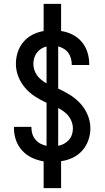

<svg xmlns="http://www.w3.org/2000/svg" viewBox="-20 -863 540 990"><path d="M205 107V-31Q174 -36 145 -49.5Q116 -63 94.5 -86.5Q73 -110 62.5 -140Q52 -170 52 -202V-209H142V-205Q142 -188 147 -172Q152 -156 163 -143Q174 -130 189 -122Q204 -114 220 -111V-333Q189 -347 160.5 -365.5Q132 -384 109.5 -410Q87 -436 74.5 -468Q62 -500 62 -534Q62 -565 71.5 -594Q81 -623 100.5 -646.5Q120 -670 147.5 -684Q175 -698 205 -703V-843H295V-703Q325 -699 353 -685Q381 -671 401 -647.5Q421 -624 430.5 -594.5Q440 -565 440 -535V-528H350V-532Q350 -547 345.5 -562.5Q341 -578 332 -590.5Q323 -603 309 -611.5Q295 -620 280 -624V-406Q312 -392 342 -373Q372 -354 395.5 -328Q419 -302 432.5 -269Q446 -236 446 -201Q446 -170 435.5 -140Q425 -110 404 -86.5Q383 -63 354.5 -49.5Q326 -36 295 -32V107ZM220 -433V-623Q205 -620 192 -611.5Q179 -603 170 -591Q161 -579 156.5 -564Q152 -549 152 -534Q152 -518 157 -502.5Q162 -487 171.5 -474Q181 -461 193.5 -451Q206 -441 220 -433ZM280 -111Q296 -114 310.5 -122Q325 -130 335.5 -142Q346 -154 351 -169.5Q356 -185 356 -201Q356 -218 350 -234.5Q344 -251 333.5 -264.5Q323 -278 309 -288Q295 -298 280 -306Z"/></svg>

Font: Iosevka Curly Medium
Style: Regular
Weight: 500
Monospace: yes
Designer: Belleve Invis
Foundry: Belleve Invis
Version: Version 22.1.2; ttfautohint (v1.8.4)